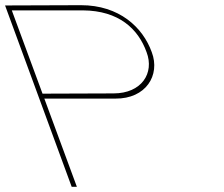

<svg xmlns="http://www.w3.org/2000/svg" viewBox="-170 -730 865 740"><path d="M-6.1 -369C85.1 -369.4 176.3 -369.7 267.6 -370C375.6 -370 425.8 -448 394.9 -529C362.7 -619 287.9 -689 149.5 -690H-124.5ZM0.9 -350 122.6 -20 126.3 -10H106.3L102.6 -20L-146.8 -699L-150.5 -709H-140.5L142.2 -710C289.2 -710 380.5 -625 414.9 -529C448.7 -440 392.3 -349 274.9 -350Z"/></svg>

Font: Nordica Plus
Style: NordicaClassicUltraLightOpObl
Weight: 300
Version: Version 1